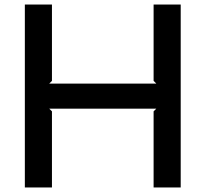

<svg xmlns="http://www.w3.org/2000/svg" viewBox="-20 -830 910 850"><path d="M780 0H660V-337L672 -349H198L210 -337V0H90V-810H210V-472L198 -460H672L660 -472V-810H780Z"/></svg>

Font: TypoPRO Sinkin Sans
Style: 500 Medium
Weight: 500
Designer: Keith Bates
Foundry: K-Type
Version: Sinkin Sans (version 1.0)  by Keith Bates   •   © 2014   www